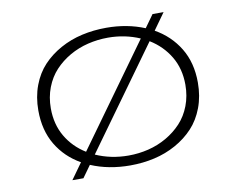

<svg xmlns="http://www.w3.org/2000/svg" viewBox="-82 -843 1214 985"><g transform="rotate(-10 525.0 -350.0)"><path d="M524.5 11Q412 11 320 -28L275.5 34H218L277.5 -49Q198.5 -93.5 153.2 -169.2Q108 -245 108 -348Q108 -418.5 130.2 -477.8Q152.5 -537 191.5 -578.5Q230.5 -620 283.5 -649.2Q336.5 -678.5 397.2 -692.2Q458 -706 524.5 -706Q633 -706 724 -668.5L771 -734H828.5L767 -648Q847 -603 893 -527.2Q939 -451.5 939 -348Q939 -277 916.8 -217.8Q894.5 -158.5 855.5 -116.8Q816.5 -75 763.8 -45.8Q711 -16.5 650.8 -2.8Q590.5 11 524.5 11ZM173 -348Q173 -265 210.2 -201.2Q247.5 -137.5 312.5 -97.5L690 -621Q612.5 -654.5 524.5 -654.5Q470.5 -654.5 419.2 -642Q368 -629.5 323.2 -603.8Q278.5 -578 245 -542Q211.5 -506 192.2 -456Q173 -406 173 -348ZM524.5 -40.5Q578 -40.5 628.8 -53Q679.5 -65.5 724 -91.2Q768.5 -117 802 -153Q835.5 -189 854.8 -239.2Q874 -289.5 874 -348Q874 -431.5 835.8 -495.5Q797.5 -559.5 732 -599.5L354 -75.5Q433 -40.5 524.5 -40.5Z"/></g></svg>

Font: League Mono Extended UltraLight
Style: Regular
Weight: 200
Width: 9
Designer: Tyler Finck
Foundry: The League of Moveable Type / Tyler Finck
Version: Version 2.210